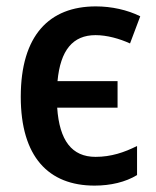

<svg xmlns="http://www.w3.org/2000/svg" viewBox="-20 -571 489 601"><path d="M276 10C326 10 373 -1 409 -23V-114C369 -94 328 -80 279 -80C205 -80 166 -131 159 -234H348V-317H160C169 -414 208 -461 279 -461C315 -461 354 -450 387 -435L419 -520C379 -540 329 -551 280 -551C134 -551 45 -460 45 -268C45 -80 132 10 276 10Z"/></svg>

Font: Noto Sans UI SemiCondensed Medium
Style: Regular
Weight: 500
Width: 4
Designer: Monotype Design Team
Foundry: Monotype Imaging Inc.
Version: Version 1.901